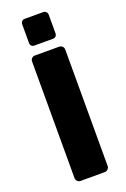

<svg xmlns="http://www.w3.org/2000/svg" viewBox="-170 -953 663 1007"><g transform="rotate(-20 162.0 -449.5)"><path d="M95 0Q84 0 77 -7.5Q70 -15 70 -25V-675Q70 -686 77 -693Q84 -700 95 -700H229Q240 -700 247.5 -693Q255 -686 255 -675V-25Q255 -15 247.5 -7.5Q240 0 229 0ZM110 -750Q100 -750 94 -756Q88 -762 88 -773V-876Q88 -886 94 -892.5Q100 -899 110 -899H213Q223 -899 229.5 -892.5Q236 -886 236 -876V-773Q236 -762 229.5 -756Q223 -750 213 -750Z"/></g></svg>

Font: Rubik
Style: Bold
Weight: 700
Designer: Hubert and Fischer
Foundry: Hubert and Fischer
Version: Version 2.300;gftools[0.9.30]